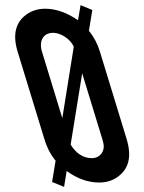

<svg xmlns="http://www.w3.org/2000/svg" viewBox="-20 -706 563 749"><path d="M156.6 -672C131.2 -672 108.8 -665.8 89.2 -653.5C42.1 -623.8 27.6 -573.9 48.6 -505L152.6 -165C160.9 -137.8 172.2 -109.6 196.9 -79L183.2 4L230 23L240.1 -39C281.3 -9 323.5 6 366.8 6C393.5 6 416.6 -0.7 436.2 -14C482.8 -45.7 495.1 -94.7 473.6 -165L369.6 -505C360.5 -535 346.2 -562 326.9 -586L340.1 -667L294.3 -686L284.3 -627C246.3 -653.4 202.2 -672 156.6 -672ZM187.3 -578C216.5 -578 254.4 -554.4 267.8 -524L223.1 -245L143.6 -505C131.5 -544.7 147.4 -578 187.3 -578ZM337.8 -89C304.2 -89 275.3 -109 255.6 -142L300.6 -420L378.6 -165C381.6 -155 383.6 -147 384.4 -141C387.7 -117.1 371.8 -89 337.8 -89Z"/></svg>

Font: Din Kursivschrift
Style: LeftEng
Weight: 400
Version: Version 1.089